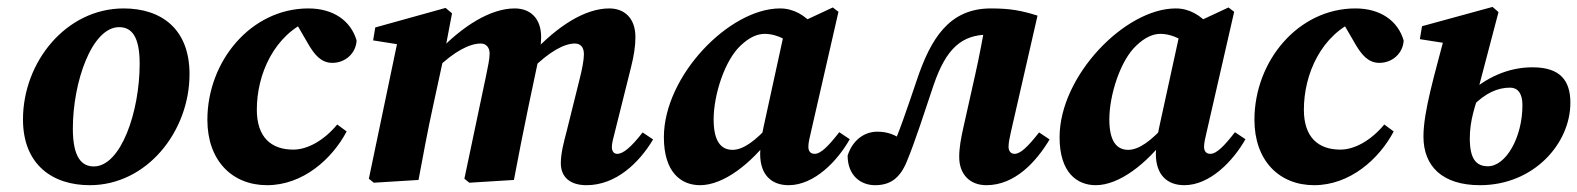

<svg xmlns="http://www.w3.org/2000/svg" viewBox="-20 -523 4584 558"><path d="M240.9 15.2C406.9 15.2 530.8 -140.9 530.8 -307.7C530.8 -439.4 448.4 -498.5 339.3 -498.5C172.3 -498.5 46.8 -343 46.8 -176C46.8 -44.7 132.3 15.2 240.9 15.2ZM252.6 -39.3C218.3 -39.3 191.7 -64.2 191.7 -149.3C191.7 -284.6 247 -444.1 326.1 -444.1C361.6 -444.1 385.9 -418.7 385.9 -337.8C385.9 -198.1 331.4 -39.3 252.6 -39.3Z M756.2 15.2C860.3 15.2 945.3 -60.9 987.4 -141L960.1 -161.2C921.6 -114.9 874.1 -88.2 832.3 -88.2C767.8 -88.2 726.4 -124.4 726.4 -204.2C726.4 -307.3 776.7 -422.2 882.4 -465.4L832.4 -469.9L876.7 -393.6C893.3 -365.7 912.3 -340.3 945.8 -340.3C984 -340.3 1014.5 -368.4 1016.4 -405.3C999.6 -462.8 948.7 -498.5 876.2 -498.5C710.1 -498.5 582.7 -345.9 582.7 -174.7C582.7 -56.9 654.1 15.2 756.2 15.2Z M1684.5 15.2C1770.6 15.2 1837.7 -50.2 1878.1 -117.7L1847.6 -138.1C1814.8 -95.9 1791.5 -75.9 1773.9 -75.9C1764.3 -75.9 1758.2 -82.9 1758.2 -96.2C1758.2 -106.2 1762 -120 1766.9 -139.3L1814 -327.9C1822 -359.5 1826.7 -388.2 1826.7 -415.1C1826.7 -471.2 1793.9 -498.5 1750.7 -498.5C1680.9 -498.5 1601.3 -448.6 1525.9 -367.2L1525.9 -322.7C1577 -373.3 1619.7 -396.5 1650.7 -396.5C1666.4 -396.5 1677 -386.9 1677 -365.3C1677 -348.9 1671.9 -321.7 1663.9 -290.6L1626.7 -141C1618.8 -110.8 1609.9 -78 1609.9 -48.5C1609.9 -8.3 1636.9 15.2 1684.5 15.2ZM1196.3 0C1210 -72.4 1222.7 -142.9 1238.5 -214.3L1270.2 -360.7L1293.7 -484.2L1275 -500L1070.6 -443.2L1064.4 -405.6L1190.9 -385.6L1137.9 -414.7L1052 -3.6L1066.4 8L1196.3 0ZM1473.6 0C1487.3 -72.4 1501 -142.9 1516 -214.3L1542.2 -338.5C1547.9 -366.5 1552.7 -391.8 1552.7 -415.1C1552.7 -471.2 1519.8 -498.5 1476 -498.5C1406.1 -498.5 1324.7 -448.6 1249.1 -368.4L1249.1 -324.2C1301 -374.3 1345.1 -396.5 1377.3 -396.5C1391.4 -396.5 1403 -386.9 1403 -366.9C1403 -350.9 1397.5 -327.8 1392.4 -301.7L1329.6 -3.6L1343.9 8L1473.6 0Z M2014.5 15.2C2082.7 15.2 2162.3 -46.8 2222.2 -127L2216.1 -159.1C2177.1 -115.4 2140.8 -87.5 2108.9 -87.5C2075.1 -87.5 2054 -112.9 2054 -176C2054 -247 2086.2 -348.1 2132.8 -390.9C2157.5 -414.4 2180.7 -424.6 2202.6 -424.6C2229.7 -424.6 2256.5 -413 2280.1 -396.3L2347.8 -445.8C2319.6 -478.9 2286.4 -498.5 2247 -498.5C2099.5 -498.5 1909.4 -302.5 1909.4 -124.2C1909.4 -21.3 1960.1 15.2 2014.5 15.2ZM2271.9 15.2C2346.8 15.2 2413.9 -55.3 2449.6 -118.4L2419.1 -138.8C2388.4 -99.4 2366 -75.9 2347.5 -75.9C2335.9 -75.9 2329.3 -83.2 2329.3 -96.5C2329.3 -107 2332.3 -120.8 2336.8 -139.3L2416.8 -488.7L2400.3 -501.3L2260.7 -436.2L2199.2 -154.4C2192.9 -125 2189.2 -101.1 2189.2 -75.7C2189.2 -14.4 2222.5 15.2 2271.9 15.2Z M2522.9 15.2C2565.7 15.2 2594.6 -3.2 2615.3 -53.3C2641.2 -115.9 2667 -198.1 2693.9 -277.6C2730.1 -382.3 2775.1 -422.4 2853.5 -422.4C2870.3 -422.4 2883.6 -421.1 2901.5 -418L2847.3 -474.2C2837 -418.2 2826.9 -362.5 2814.6 -307.9L2779.2 -149.7C2773.1 -121.7 2767.7 -94.6 2767.7 -66.9C2767.7 -15.5 2799.5 15.2 2846.7 15.2C2929.2 15.2 2990.9 -51.9 3030.4 -117.7L2999.9 -138.1C2966.6 -95.9 2945.9 -75.9 2928.3 -75.9C2918.5 -75.9 2911.1 -83.2 2911.1 -96.5C2911.1 -107 2913.7 -120.8 2917.9 -139.3L2995.3 -477.6C2949.4 -491.9 2917.5 -498.5 2859.6 -498.5C2738 -498.5 2684.6 -410 2644.1 -289.1C2614.8 -202.6 2593.8 -139.4 2564.6 -73.8L2585.5 -50.4L2625.2 -102.1L2604.3 -115.6C2581.8 -130.1 2562.2 -140.3 2529.7 -140.3C2492 -140.3 2457.5 -115.7 2443.4 -70.7C2443.7 -10.6 2483.7 15.2 2522.9 15.2Z M3164.5 15.2C3232.7 15.2 3312.3 -46.8 3372.2 -127L3366.1 -159.1C3327.1 -115.4 3290.8 -87.5 3258.9 -87.5C3225.1 -87.5 3204 -112.9 3204 -176C3204 -247 3236.2 -348.1 3282.8 -390.9C3307.5 -414.4 3330.7 -424.6 3352.6 -424.6C3379.7 -424.6 3406.5 -413 3430.1 -396.3L3497.8 -445.8C3469.6 -478.9 3436.4 -498.5 3397 -498.5C3249.5 -498.5 3059.4 -302.5 3059.4 -124.2C3059.4 -21.3 3110.1 15.2 3164.5 15.2ZM3421.9 15.2C3496.8 15.2 3563.9 -55.3 3599.6 -118.4L3569.1 -138.8C3538.4 -99.4 3516 -75.9 3497.5 -75.9C3485.9 -75.9 3479.3 -83.2 3479.3 -96.5C3479.3 -107 3482.3 -120.8 3486.8 -139.3L3566.8 -488.7L3550.3 -501.3L3410.7 -436.2L3349.2 -154.4C3342.9 -125 3339.2 -101.1 3339.2 -75.7C3339.2 -14.4 3372.5 15.2 3421.9 15.2Z M3799.2 15.2C3903.3 15.2 3988.3 -60.9 4030.4 -141L4003.1 -161.2C3964.6 -114.9 3917.1 -88.2 3875.3 -88.2C3810.8 -88.2 3769.4 -124.4 3769.4 -204.2C3769.4 -307.3 3819.7 -422.2 3925.4 -465.4L3875.4 -469.9L3919.7 -393.6C3936.3 -365.7 3955.3 -340.3 3988.8 -340.3C4027 -340.3 4057.5 -368.4 4059.4 -405.3C4042.6 -462.8 3991.7 -498.5 3919.2 -498.5C3753.1 -498.5 3625.7 -345.9 3625.7 -174.7C3625.7 -56.9 3697.1 15.2 3799.2 15.2Z M4281.2 15.2C4437.8 15.2 4543.9 -106 4543.9 -224.2C4543.9 -288.6 4514.9 -327.4 4433.7 -327.4C4361.7 -327.4 4298 -296.8 4244.8 -248.6L4260 -214.9C4296.6 -252.4 4332.2 -268.3 4368.8 -268.3C4389.9 -268.3 4404.6 -252.8 4404.6 -217.7C4404.6 -122.9 4356.2 -39.8 4304.3 -39.8C4270 -39.8 4251.6 -61.4 4251.6 -120.7C4251.6 -174.2 4267.2 -215.1 4281.5 -261.8L4279.3 -275.9L4335 -487.8L4317.7 -502.9L4112.7 -446.8L4106.5 -409.2L4234.1 -389.2L4178.5 -418.3C4148.9 -304.5 4116.9 -198.6 4116.9 -126.2C4116.9 -39.4 4172.4 15.2 4281.2 15.2Z"/></svg>

Font: Source Serif Variable
Style: Italic
Weight: 389
Italic angle: -12°
Designer: Frank Grießhammer
Foundry: Adobe Systems Incorporated
Version: Version 3.001;hotconv 1.0.111;makeotfexe 2.5.65597